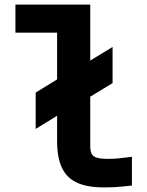

<svg xmlns="http://www.w3.org/2000/svg" viewBox="-20 -773 640 834"><path d="M228 -160V-270L135 -213V-371L228 -428V-631H47V-753H372V-510L469 -569V-412L372 -353V-140Q372 -116.5 378.2 -104.8Q384.5 -93 400.8 -88Q417 -83 449 -83Q472.5 -83 494.5 -85Q516.5 -87 553 -92V33L514 37Q489.5 39.5 475.2 40.2Q461 41 430 41Q358 41 313.8 20.2Q269.5 -0.5 248.8 -44.5Q228 -88.5 228 -160Z"/></svg>

Font: JuliaMono Black
Style: Regular
Weight: 900
Monospace: yes
Designer: cormullion
Foundry: corm
Version: Version 0.054; ttfautohint (v1.8.4)